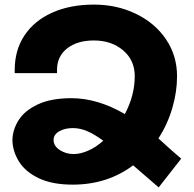

<svg xmlns="http://www.w3.org/2000/svg" viewBox="-20 -790 845 835"><path d="M670 25 559 -71Q447 13 296 13Q207 13 148.5 -15Q90 -43 62.5 -87.5Q35 -132 34 -180V-181Q35 -226 61 -267.5Q87 -309 144.5 -336Q202 -363 291 -363Q404 -363 523 -294Q566 -375 566 -459Q566 -528 515.5 -571Q465 -614 388 -614Q316 -614 272 -579.5Q228 -545 228 -486V-472H44V-486Q44 -572 86.5 -636Q129 -700 207 -735Q285 -770 389 -770Q488 -770 571 -730Q654 -690 702 -619Q750 -548 750 -458Q750 -391 729.5 -320.5Q709 -250 669 -188L722 -140Q737 -127 748.5 -117Q760 -107 768 -100ZM429 -178Q391 -206 359.5 -219.5Q328 -233 297 -233Q262 -233 237.5 -219Q213 -205 213 -181Q213 -155 240 -137.5Q267 -120 300 -120Q330 -120 364 -135Q398 -150 429 -178Z"/></svg>

Font: Montserrat arm2
Style: Bold
Weight: 700
Designer: Julieta Ulanovsky
Foundry: Julieta Ulanovsky
Version: Version 6.000